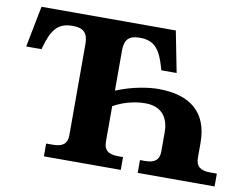

<svg xmlns="http://www.w3.org/2000/svg" viewBox="-76 -807 1182 915"><g transform="rotate(10 515.0 -350.0)"><path d="M468 -120V-292C530 -327 591 -333 621 -333C701 -333 736 -284 736 -213V-120C736 -80 715 -62 667 -62H643V0H1015V-62H982C934 -62 913 -81 913 -120V-193C913 -339 827 -411 671 -411C631 -411 551 -402 468 -367V-563C468 -613 489 -636 538 -636H544C617 -636 643 -590 664 -518L669 -501H743L704 -700H54L15 -501H89L94 -518C115 -590 141 -636 214 -636H220C269 -636 291 -613 291 -563V-120C291 -80 270 -62 222 -62H189V0H561V-62H537C489 -62 468 -80 468 -120Z"/></g></svg>

Font: LT Superior Serif ExtraBold
Style: Regular
Weight: 800
Designer: Daniel Lyons
Foundry: LyonsType
Version: Version 2.120;FEAKit 1.0